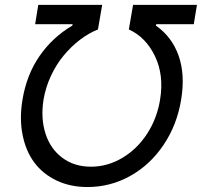

<svg xmlns="http://www.w3.org/2000/svg" viewBox="-20 -747 817 777"><path d="M71 -343.8Q87.7 -444.6 140.1 -520.4Q192.5 -596.2 272.7 -643.5L274.1 -649.1H122.2L134.9 -727.3H393.5L376.4 -627.8Q338.8 -612.9 303.1 -585.6Q267.4 -558.2 237.6 -522.2Q207.7 -486.2 186.1 -439.8Q164.4 -393.5 156.2 -343.8Q144.2 -268.5 164.1 -206.5Q183.9 -144.5 232.2 -108.5Q280.5 -72.4 348 -72.4Q415.5 -72.4 475.7 -108.5Q535.9 -144.5 575.8 -206.5Q615.8 -268.5 627.8 -343.8Q644.2 -442.5 607.2 -519.5Q570.3 -596.6 501.4 -627.8L518.5 -727.3H777L764.2 -649.1H612.2L610.8 -643.5Q675.8 -598 702.8 -521.7Q729.8 -445.3 713.1 -343.8Q696.4 -241.5 642 -160.7Q587.7 -79.9 507.1 -35Q426.5 9.9 333.8 9.9Q264.6 9.9 209.2 -16.3Q153.8 -42.6 119.1 -89Q84.5 -135.3 71.4 -201.2Q58.2 -267 71 -343.8Z"/></svg>

Font: Karasuma Gothic
Style: Italic
Weight: 400
Italic angle: -9.39999°
Designer: Rasmus Andersson / Ryoko Nishizuka
Foundry: Genbu
Version: Version 1.00